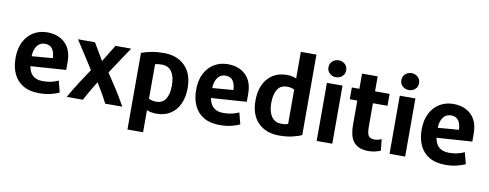

<svg xmlns="http://www.w3.org/2000/svg" viewBox="-76 -1176 4530 1780"><g transform="rotate(10 2189.5 -286.0)"><path d="M521 -237V-313Q521 -426 458 -488Q395 -550 288 -550Q218 -550 161.5 -516.5Q105 -483 72 -419.5Q39 -356 39 -265Q39 -180 69 -116Q99 -52 159.5 -16.5Q220 19 310 19Q372 19 421 6.5Q470 -6 498 -20L470 -128Q445 -116 408 -106.5Q371 -97 325 -97Q264 -97 230.5 -127Q197 -157 188 -214ZM380 -323 183 -307Q185 -370 212.5 -406Q240 -442 286 -442Q375 -442 380 -323Z M1092 8Q1052 -65 1005 -139Q958 -213 911 -282Q953 -346 995 -409Q1037 -472 1080 -536H932Q907 -495 881.5 -453.5Q856 -412 831 -371H837L739 -536H579Q622 -470 664 -405Q706 -340 747 -275Q702 -209 655.5 -136Q609 -63 569 8H721Q732 -13 750 -45Q768 -77 788.5 -112Q809 -147 827 -175Q855 -130 883 -81.5Q911 -33 931 8Z M1659 -267Q1659 -401 1585.5 -475Q1512 -549 1387 -549Q1321 -549 1267.5 -538.5Q1214 -528 1176 -513V208H1323V0Q1339 7 1362.5 12Q1386 17 1416 17Q1491 17 1545.5 -18Q1600 -53 1629.5 -117Q1659 -181 1659 -267ZM1511 -265Q1511 -184 1482.5 -138Q1454 -92 1390 -92Q1369 -92 1351.5 -97Q1334 -102 1323 -107V-432Q1334 -436 1348.5 -438Q1363 -440 1385 -440Q1449 -440 1480 -394Q1511 -348 1511 -265Z M2221 -237V-313Q2221 -426 2158 -488Q2095 -550 1988 -550Q1918 -550 1861.5 -516.5Q1805 -483 1772 -419.5Q1739 -356 1739 -265Q1739 -180 1769 -116Q1799 -52 1859.5 -16.5Q1920 19 2010 19Q2072 19 2121 6.5Q2170 -6 2198 -20L2170 -128Q2145 -116 2108 -106.5Q2071 -97 2025 -97Q1964 -97 1930.5 -127Q1897 -157 1888 -214ZM2080 -323 1883 -307Q1885 -370 1912.5 -406Q1940 -442 1986 -442Q2075 -442 2080 -323Z M2781 -23V-780H2634V-530Q2618 -537 2594.5 -542Q2571 -547 2542 -547Q2468 -547 2413 -512Q2358 -477 2328 -413.5Q2298 -350 2298 -262Q2298 -129 2371 -55Q2444 19 2570 19Q2639 19 2694.5 6Q2750 -7 2781 -23ZM2634 -101Q2624 -97 2609 -94.5Q2594 -92 2572 -92Q2510 -92 2478 -138.5Q2446 -185 2446 -267Q2446 -344 2474 -392Q2502 -440 2567 -440Q2588 -440 2605 -435.5Q2622 -431 2634 -425Z M3078 -684Q3078 -719 3053.5 -741.5Q3029 -764 2994 -764Q2960 -764 2935.5 -741.5Q2911 -719 2911 -684Q2911 -649 2935.5 -627Q2960 -605 2994 -605Q3029 -605 3053.5 -627Q3078 -649 3078 -684ZM3069 8V-539H2922V8Z M3524 -7 3512 -114Q3481 -98 3448 -98Q3402 -98 3388.5 -124Q3375 -150 3375 -209V-427H3512V-539H3375V-680H3228V-537H3157V-426H3228V-193Q3228 -153 3235.5 -115Q3243 -77 3262.5 -47.5Q3282 -18 3318 -0.5Q3354 17 3411 17Q3447 17 3476.5 9Q3506 1 3524 -7Z M3764 -684Q3764 -719 3739.5 -741.5Q3715 -764 3680 -764Q3646 -764 3621.5 -741.5Q3597 -719 3597 -684Q3597 -649 3621.5 -627Q3646 -605 3680 -605Q3715 -605 3739.5 -627Q3764 -649 3764 -684ZM3755 8V-539H3608V8Z M4344 -237V-313Q4344 -426 4281 -488Q4218 -550 4111 -550Q4041 -550 3984.5 -516.5Q3928 -483 3895 -419.5Q3862 -356 3862 -265Q3862 -180 3892 -116Q3922 -52 3982.5 -16.5Q4043 19 4133 19Q4195 19 4244 6.5Q4293 -6 4321 -20L4293 -128Q4268 -116 4231 -106.5Q4194 -97 4148 -97Q4087 -97 4053.5 -127Q4020 -157 4011 -214ZM4203 -323 4006 -307Q4008 -370 4035.5 -406Q4063 -442 4109 -442Q4198 -442 4203 -323Z"/></g></svg>

Font: Repo Bold
Style: Bold
Weight: 700
Designer: Stefan Peev
Foundry: Context Ltd
Version: Version 1.502